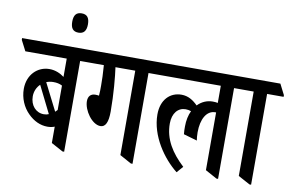

<svg xmlns="http://www.w3.org/2000/svg" viewBox="-125 -990 1780 1156"><g transform="rotate(10 765.0 -411.5)"><path d="M201 -125C218 -125 233 -128 245 -133V-33L317 6H327V-549H428V-559L395 -624H-41V-613L-8 -549H245V-437C222 -454 192 -469 154 -469C82 -469 22 -412 22 -325C22 -268 45 -215 83 -178C116 -145 157 -125 201 -125ZM190 -396C211 -396 228 -393 245 -384V-235C241 -231 236 -226 232 -222L148 -388C161 -393 175 -396 190 -396ZM83 -290C83 -320 95 -347 115 -366L197 -201C188 -197 178 -195 167 -195C118 -195 83 -235 83 -290Z M287 -715C319 -715 335 -734 335 -774C335 -814 320 -833 287 -833C254 -833 239 -814 239 -774C239 -734 254 -715 287 -715Z M515 -184C545 -184 561 -214 561 -281C561 -387 551 -493 543 -549H664V-33L735 6H745V-549H847V-559L814 -624H346V-613L379 -549H472C476 -498 477 -459 477 -425C477 -408 477 -380 475 -363C470 -364 461 -365 453 -365C425 -365 409 -348 409 -318C409 -262 463 -184 515 -184Z M1015 10 1049 -29C973 -100 924 -176 924 -272C924 -336 958 -373 1003 -373C1016 -373 1027 -371 1037 -367C1024 -340 1017 -307 1017 -270C1017 -252 1017 -242 1019 -223L1102 -199C1100 -213 1098 -227 1098 -249C1098 -329 1129 -386 1182 -386H1187V-33L1258 6H1268V-549H1369V-559L1337 -624H764V-613L797 -549H1187V-444C1178 -446 1168 -447 1156 -447C1121 -447 1089 -433 1064 -407C1036 -435 1005 -455 964 -455C894 -455 841 -403 841 -313C841 -182 930 -57 1015 10Z M1460 6H1470V-549H1571V-559L1538 -624H1287V-613L1320 -549H1388V-33Z"/></g></svg>

Font: Noto Serif Devanagari ExtraCondensed Medium
Style: Regular
Weight: 500
Width: 2
Designer: Universal Thirst, Indian Type Foundry and the Monotype Design Team
Foundry: Monotype Imaging Inc.
Version: Version 2.004